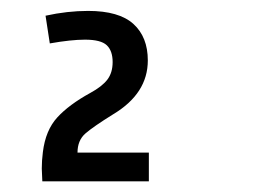

<svg xmlns="http://www.w3.org/2000/svg" viewBox="-20 -645 478 352"><path d="M252.9 -365.2V-312.5H57.6L56.6 -335.9Q56.6 -350.6 58.6 -366.2Q63.5 -406.2 85 -429.7Q106.4 -453.1 145.5 -474.6Q167 -486.3 176.8 -499Q186.5 -511.7 186.5 -531.2Q186.5 -551.8 175.8 -562Q165 -572.3 135.7 -572.3Q110.4 -572.3 71.3 -565.4L63.5 -616.2Q103.5 -625 141.6 -625Q198.2 -625 224.6 -601.1Q251 -577.1 251 -534.2Q251 -473.6 187.5 -435.5Q151.4 -413.1 136.7 -400.4Q122.1 -387.7 122.1 -365.2Z"/></svg>

Font: Sudo Light
Style: Regular
Weight: 300
Monospace: yes
Designer: Jens Kutilek
Foundry: Jens Kutilek
Version: Version 0.040